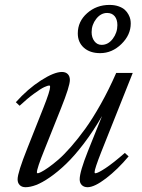

<svg xmlns="http://www.w3.org/2000/svg" viewBox="-20 -762 587 793"><path d="M393.6 -542.5Q351.6 -542.5 326.4 -564.9Q301.3 -587.4 301.3 -624Q301.3 -673.3 339.8 -707.5Q378.4 -741.7 432.1 -741.7Q453.6 -741.7 470 -735.8Q486.3 -730 495.6 -721.4Q504.9 -712.9 510.7 -701.9Q516.6 -690.9 518.3 -682.1Q520 -673.3 520 -665Q520 -617.7 481.4 -580.1Q442.9 -542.5 393.6 -542.5ZM399.9 -576.7Q426.8 -576.7 445.8 -601.8Q464.8 -627 464.8 -658.2Q464.8 -681.6 453.6 -695.1Q442.4 -708.5 422.4 -708.5Q396.5 -708.5 377.4 -684.1Q358.4 -659.7 358.4 -629.4Q358.4 -606.9 369.9 -591.8Q381.3 -576.7 399.9 -576.7ZM85.4 11.2Q70.3 11.2 61.5 2.4Q52.7 -6.3 52.7 -21.5Q52.7 -48.8 93.3 -150.4L159.7 -317.9Q187 -386.7 187 -403.3Q187 -408.7 183.6 -408.7Q176.8 -408.7 162.6 -402.1Q148.4 -395.5 120.6 -375.2Q92.8 -355 61 -325.2L45.4 -339.8Q94.2 -394.5 148.9 -429.7Q203.6 -464.8 235.8 -464.8Q251 -464.8 259.8 -456.1Q268.6 -447.3 268.6 -431.6Q268.6 -406.2 231.9 -314.5L163.6 -143.6Q132.3 -66.4 132.3 -49.8Q132.3 -46.4 136.2 -46.4Q139.2 -46.4 149.4 -51.3Q159.7 -56.2 179 -69.6Q198.2 -83 221.2 -102.8Q244.1 -122.6 273.4 -156Q302.7 -189.5 332.5 -230.7Q362.3 -272 396 -331.8Q429.7 -391.6 460 -460.9H528.3L398.4 -134.8Q370.6 -64 370.6 -50.8Q370.6 -46.4 374 -46.4Q383.8 -46.4 416 -67.6Q448.2 -88.9 495.6 -130.4L511.2 -116.2Q466.3 -62.5 418.2 -25.6Q370.1 11.2 341.8 11.2Q326.7 11.2 317.9 2.4Q309.1 -6.3 309.1 -21.5Q309.1 -52.2 343.3 -138.2L401.4 -282.7Q365.2 -220.2 326.2 -168.9Q287.1 -117.7 252.9 -85Q218.8 -52.2 186.3 -29.8Q153.8 -7.3 129.2 2Q104.5 11.2 85.4 11.2Z"/></svg>

Font: Elstob 6pt
Style: Italic
Weight: 400
Italic angle: -20°
Designer: Peter S. Baker
Version: Version 1.015